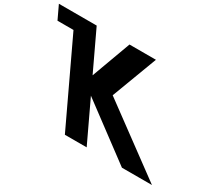

<svg xmlns="http://www.w3.org/2000/svg" viewBox="-484 -1130 1619 1434"><g transform="rotate(30 325.0 -412.5)"><path d="M939.5 0 350.3 -434 497.5 -825H269.5L145.8 -488L-13.5 -825H-201.5H-339.5L-285.1 -710H-147.1L188.5 0H376.5L211 -350L680.5 0Z"/></g></svg>

Font: Hussar
Style: BdOpOblFive
Weight: 700
Foundry: Cannot Into Space Fonts
Version: Version 2.00